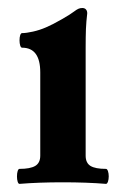

<svg xmlns="http://www.w3.org/2000/svg" viewBox="-20 -451 295 475"><path d="M249 -14.6Q249 -7.3 247.1 -1.7Q245.1 3.9 242.2 3.9Q194.8 0 135.3 0Q75.7 0 28.3 3.9Q25.4 3.9 23.7 -1.5Q22 -6.8 22 -14.6Q22 -22.5 23.7 -27.8Q25.4 -33.2 28.3 -33.2Q54.7 -33.2 67.1 -40.5Q79.6 -47.9 79.6 -65.9V-272Q79.6 -333 34.7 -333Q31.7 -333 30 -338.4Q28.3 -343.8 28.3 -351.1Q28.3 -358.9 30 -364Q31.7 -369.1 34.7 -369.1Q44.9 -369.1 61.5 -372.8Q78.1 -376.5 93.8 -383.3Q109.9 -390.1 132.8 -403.3Q155.8 -416.5 163.1 -422.4Q169.4 -427.2 173.8 -429.2Q178.2 -431.2 183.6 -431.2Q189.5 -431.2 192.6 -427.7Q195.8 -424.3 195.8 -418Q193.4 -397.9 192.6 -379.2Q191.9 -360.4 191.9 -333V-65.9Q191.9 -47.9 203.9 -40.5Q215.8 -33.2 242.2 -33.2Q245.1 -33.2 247.1 -27.6Q249 -22 249 -14.6Z"/></svg>

Font: JuniusX
Style: Bold
Weight: 700
Designer: Peter S. Baker
Foundry: Briery Creek Software
Version: Version 1.004